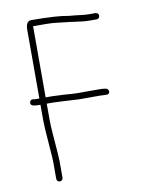

<svg xmlns="http://www.w3.org/2000/svg" viewBox="-74 -663 546 723"><g transform="rotate(-10 199.5 -301.5)"><path d="M74.5 -290V-232C74.5 -214.4 76.5 -181 80.5 -131.7C83.2 -98.8 84.5 -77.6 84.5 -68V-5C84.5 -1.7 85.7 1.2 88 3.5C90.4 5.8 93.2 7 96.5 7C99.9 7 102.7 5.8 105 3.5C107.4 1.2 108.5 -1.7 108.5 -5V-68C108.5 -80 106 -116 101 -176C99.4 -196 98.5 -214.7 98.5 -232V-290H123.5L167.5 -288L219.5 -285H300.5C305.9 -285 313.3 -284.7 322.7 -284C332.2 -283.3 337.3 -286.5 338 -293.5C338.4 -296.5 337.2 -299.8 334.4 -303.5C331.7 -307.2 320.4 -309 300.5 -309H217.5C208.9 -309 192.5 -310 168.5 -312L123.5 -314H98.5V-586H147.5C164.2 -586 180.7 -584.8 197 -582.5C208.7 -580.8 221.9 -579.3 236.5 -578L258.5 -575C265.2 -574.3 273 -573.3 282 -572C291 -570.7 302.5 -570 316.5 -570H338.5C341.9 -570 344.7 -571.2 347 -573.5C349.4 -575.8 350.5 -578.7 350.5 -582C350.5 -585.3 349.4 -588.2 347 -590.5C344.7 -592.8 341.9 -594 338.5 -594H316.5C305.2 -594 293.7 -594.8 282 -596.5C275 -597.5 267.9 -598.3 260.5 -599L238.5 -601C208.5 -607 160.9 -610 95.5 -610C81.5 -610 74.5 -599 74.5 -577V-314H58.5L51.5 -315C43.9 -316.5 39.2 -313.2 37.5 -305C36.9 -301.7 38 -298.3 40.9 -295C43.8 -291.7 55 -290 74.5 -290Z"/></g></svg>

Font: Proton
Style: SeBdCnd
Weight: 500
Version: Version 1.017